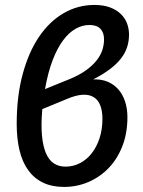

<svg xmlns="http://www.w3.org/2000/svg" viewBox="-20 -748 576 776"><path d="M151 -307Q145.5 -245.5 149.5 -201.5Q153.5 -157.5 165.5 -129.2Q177.5 -101 197.5 -87.8Q217.5 -74.5 244.5 -74.5Q276 -74.5 303.5 -88.8Q331 -103 351 -128.8Q371 -154.5 382.5 -190Q394 -225.5 394 -268Q394 -299 385.5 -321.5Q377 -344 359 -355.2Q341 -366.5 313.5 -365Q286 -363.5 248 -347ZM263 -429Q302.5 -445.5 328.8 -464.8Q355 -484 371 -504.5Q387 -525 393.8 -546.2Q400.5 -567.5 400.5 -589Q400.5 -616 386 -631.5Q371.5 -647 341.5 -647Q313.5 -647 286.5 -632.2Q259.5 -617.5 235.8 -586Q212 -554.5 193 -505.5Q174 -456.5 162 -388ZM356.5 -427Q389 -428.5 414.8 -417.8Q440.5 -407 458.2 -386.8Q476 -366.5 485.5 -337.8Q495 -309 495 -274.5Q495 -209.5 474.5 -157.2Q454 -105 418.8 -68.5Q383.5 -32 337 -12.2Q290.5 7.5 239 7.5Q189.5 7.5 153.5 -10Q117.5 -27.5 93.8 -60.5Q70 -93.5 58.8 -140.8Q47.5 -188 47.5 -247.5Q47.5 -359.5 71.8 -448.8Q96 -538 138.2 -600Q180.5 -662 237.8 -695Q295 -728 361 -728Q399 -728 425.5 -717.8Q452 -707.5 469 -690.8Q486 -674 493.8 -652.5Q501.5 -631 501.5 -608Q501.5 -581 493.5 -556.8Q485.5 -532.5 468.2 -510.5Q451 -488.5 423.2 -467.8Q395.5 -447 356.5 -427Z"/></svg>

Font: Lato SemiBold
Style: Italic
Weight: 600
Italic angle: -7°
Designer: Lukasz Dziedzic with Adam Twardoch and Botio Nikoltchev
Foundry: tyPoland Lukasz Dziedzic
Version: Version 2.015; 2015-08-06; http://www.latofonts.com/